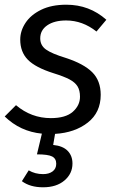

<svg xmlns="http://www.w3.org/2000/svg" viewBox="-20 -558 500 816"><path d="M408 -155Q408 -80 353 -37Q298 6 214 11L206 58Q247 62 267.5 83Q288 104 288 137Q288 180 254 209Q220 238 163 238Q108 238 73 212L102 166Q129 182 163 182Q188 182 203.5 170.5Q219 159 219 138Q219 116 201.5 107Q184 98 137 98L158 10Q66 1 0 -63L48 -111Q113 -56 196 -56Q259 -56 289.5 -83Q320 -110 320 -147Q320 -174 309.5 -191Q299 -208 275.5 -220.5Q252 -233 207 -247Q131 -271 98.5 -304Q66 -337 66 -390Q66 -427 88.5 -461Q111 -495 155 -516.5Q199 -538 262 -538Q360 -538 432 -474L390 -424Q331 -471 261 -471Q211 -471 181 -450.5Q151 -430 151 -395Q151 -365 175.5 -347.5Q200 -330 259 -312Q336 -287 372 -251Q408 -215 408 -155Z"/></svg>

Font: FiraGO Book
Style: Italic
Weight: 350
Italic angle: -8°
Designer: bBox Type GmbH
Foundry: bBox Type GmbH
Version: Version 1.001